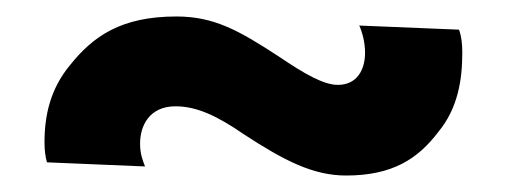

<svg xmlns="http://www.w3.org/2000/svg" viewBox="-20 -366 615 233"><path d="M156 -164C153 -172 150 -179 150 -192C150 -213 161 -237 193 -237C219 -237 244 -225 276 -203C325 -171 360 -153 400 -153C456 -153 487 -173 512 -206C536 -235 541 -270 541 -302C541 -313 540 -322 537 -330L416 -335C420 -326 423 -314 423 -302C423 -281 413 -263 390 -263C373 -263 350 -276 319 -297C270 -329 240 -346 194 -346C127 -346 93 -322 65 -287C41 -258 34 -226 34 -193C34 -184 35 -176 37 -169Z"/></svg>

Font: Jost
Style: Bold
Weight: 700
Version: Version 3.710